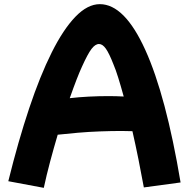

<svg xmlns="http://www.w3.org/2000/svg" viewBox="-20 -834 908 925"><path d="M191 71 20 39Q68 -155 120.5 -312Q173 -469 229 -581Q285 -693 343.5 -753.5Q402 -814 461 -814Q580 -814 680 -593.5Q780 -373 850 45L673 69Q661 3 647 -66.5Q633 -136 618 -202Q594 -203 566 -203Q517 -203 462.5 -201Q408 -199 355.5 -194.5Q303 -190 258 -185Q239 -121 221.5 -55.5Q204 10 191 71ZM375 -513Q353 -466 316 -361Q359 -366 407 -368.5Q455 -371 501 -371Q540 -371 576 -369Q562 -420 549.5 -460Q537 -500 527 -523Q506 -577 490 -599.5Q474 -622 457 -622Q439 -622 421 -598.5Q403 -575 375 -513Z"/></svg>

Font: Mochiy Pop P One
Style: Regular
Weight: 400
Designer: FONTDASU
Foundry: FONTDASU / Google Inc. / Adobe
Version: Version 2.000